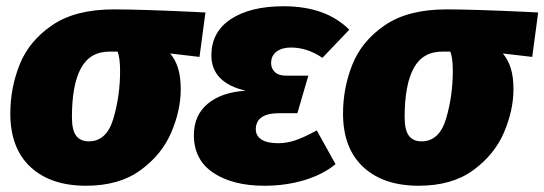

<svg xmlns="http://www.w3.org/2000/svg" viewBox="-20 -574 1741 614"><path d="M13 -211Q13 -293 43 -368Q73 -443 147 -493.5Q221 -544 344 -544Q426 -544 600 -536L637 -534L618 -392L524 -403Q541 -383 549.5 -355.5Q558 -328 558 -289Q558 -221 527.5 -150Q497 -79 429 -29.5Q361 20 255 20Q142 20 77.5 -40Q13 -100 13 -211ZM364 -346Q364 -390 356 -409H333Q269 -410 239.5 -357Q210 -304 210 -199Q210 -158 223.5 -140Q237 -122 264 -122Q321 -122 342.5 -194.5Q364 -267 364 -346Z M600 -142Q600 -205 644 -242Q688 -279 766 -284Q712 -296 684 -324.5Q656 -353 656 -397Q656 -472 718.5 -513Q781 -554 887 -554Q1022 -554 1097 -479L1011 -389Q963 -422 910 -422Q882 -422 864.5 -409Q847 -396 847 -372Q847 -355 859 -343.5Q871 -332 896 -332H966L931 -212H873Q798 -212 798 -160Q798 -140 816 -128Q834 -116 870 -116Q897 -116 925 -125.5Q953 -135 993 -157L1053 -49Q1013 -16 953.5 2Q894 20 826 20Q724 20 662 -21.5Q600 -63 600 -142Z M1077 -211Q1077 -293 1107 -368Q1137 -443 1211 -493.5Q1285 -544 1408 -544Q1490 -544 1664 -536L1701 -534L1682 -392L1588 -403Q1605 -383 1613.5 -355.5Q1622 -328 1622 -289Q1622 -221 1591.5 -150Q1561 -79 1493 -29.5Q1425 20 1319 20Q1206 20 1141.5 -40Q1077 -100 1077 -211ZM1428 -346Q1428 -390 1420 -409H1397Q1333 -410 1303.5 -357Q1274 -304 1274 -199Q1274 -158 1287.5 -140Q1301 -122 1328 -122Q1385 -122 1406.5 -194.5Q1428 -267 1428 -346Z"/></svg>

Font: Fira Sans Black
Style: Italic
Weight: 900
Italic angle: -8°
Designer: Carrois Corporate & Edenspiekermann AG
Foundry: Carrois Corporate GbR & Edenspiekermann AG
Version: Version 4.203